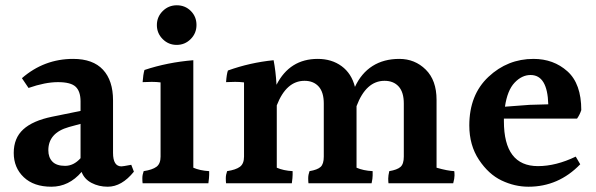

<svg xmlns="http://www.w3.org/2000/svg" viewBox="-20 -741 2255 727"><path d="M163 -172Q163 -145 178.5 -129Q194 -113 226.5 -113Q259 -113 285 -142V-272L241 -260Q163 -238 163 -172ZM388 -34Q354 -34 326.5 -48.5Q299 -63 289 -90Q241 -34 174.5 -34Q108 -34 70 -70Q32 -106 32 -162Q32 -218 68 -251Q104 -284 177 -299L285 -321V-357Q285 -395 266.5 -412.5Q248 -430 199.5 -430Q151 -430 88 -408L63 -445Q147 -518 257 -518Q332 -518 370 -477Q408 -436 408 -361V-162Q408 -111 440 -111Q445 -111 477 -117L487 -91Q441 -34 388 -34Z M702 -593Q680 -571 649 -571Q618 -571 596 -593Q574 -615 574 -646Q574 -677 596 -699Q618 -721 649.5 -721Q681 -721 702.5 -699.5Q724 -678 724 -646.5Q724 -615 702 -593ZM772 -93Q772 -89 772 -79Q772 -69 769 -47H520Q519 -54 519 -66.5Q519 -79 524 -93Q557 -98 572.5 -109.5Q588 -121 588 -148V-429Q572 -431 554.5 -431Q537 -431 520 -430Q522 -459 527 -476Q614 -505 712 -513V-106Q737 -95 772 -93Z M1633 -363V-106Q1675 -94 1700 -93Q1701 -88 1701 -76.5Q1701 -65 1696 -47H1451Q1450 -54 1450 -65Q1450 -76 1454 -93Q1484 -98 1496.5 -109Q1509 -120 1509 -148V-349Q1509 -392 1489.5 -413.5Q1470 -435 1436 -435Q1366 -435 1330 -339V-106Q1355 -95 1391 -93Q1391 -88 1391 -76.5Q1391 -65 1387 -47H1148Q1147 -54 1147 -66.5Q1147 -79 1152 -93Q1182 -98 1194 -109Q1206 -120 1206 -148V-349Q1206 -392 1186.5 -413.5Q1167 -435 1133 -435Q1064 -435 1028 -342V-106Q1053 -95 1088 -93Q1088 -89 1088 -79Q1088 -69 1085 -47H836Q835 -54 835 -66.5Q835 -79 840 -93Q873 -98 888.5 -109.5Q904 -121 904 -148V-429Q888 -431 870.5 -431Q853 -431 836 -430Q838 -460 843 -474Q926 -504 1016 -513Q1024 -472 1027 -420Q1077 -518 1183 -518Q1236 -518 1273.5 -490.5Q1311 -463 1324 -412Q1348 -464 1390.5 -491Q1433 -518 1492 -518Q1551 -518 1592 -477.5Q1633 -437 1633 -363Z M1989 -457Q1956 -457 1928.5 -428Q1901 -399 1892 -337L1985 -344L2056 -346Q2053 -457 1989 -457ZM1888 -292V-282Q1888 -112 2017 -112Q2085 -112 2160 -148L2177 -119Q2095 -34 1981 -34Q1929 -34 1879.5 -57.5Q1830 -81 1793.5 -136Q1757 -191 1757 -266Q1757 -382 1829.5 -450Q1902 -518 2000 -518Q2076 -518 2128.5 -471Q2181 -424 2181 -324Q2175 -306 2165 -292Z"/></svg>

Font: Halant SemiBold
Style: Regular
Weight: 600
Designer: Hitesh Malaviya (Devanagari), Satya Rajpurohit (Latin)
Foundry: Indian Type Foundry
Version: Version 1.101;PS 1.0;hotconv 1.0.78;makeotf.lib2.5.61930; tt